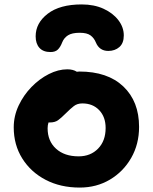

<svg xmlns="http://www.w3.org/2000/svg" viewBox="-20 -835 690 867"><path d="M340 12Q253 12 186 -23Q119 -58 80.5 -119.5Q42 -181 42 -260Q42 -311 64 -358Q86 -405 122 -442Q158 -479 200.5 -500.5Q243 -522 284 -522Q310 -522 327 -511Q333 -512 338 -512Q466 -512 537 -444.5Q608 -377 608 -262Q608 -184 572.5 -122Q537 -60 476.5 -24Q416 12 340 12ZM195 -256Q195 -198 233 -163.5Q271 -129 335 -129Q389 -129 423 -164Q457 -199 457 -257Q457 -307 428 -337.5Q399 -368 352 -368Q329 -368 313.5 -356Q298 -344 278 -324Q256 -302 242 -292Q228 -282 205 -282Q202 -282 199 -282Q195 -269 195 -256ZM349 -815Q405 -815 447.5 -795.5Q490 -776 514.5 -744Q539 -712 539 -675Q539 -640 519 -622.5Q499 -605 469 -605Q429 -605 413 -643Q405 -663 389 -675Q373 -687 340 -687Q305 -687 287 -675.5Q269 -664 261 -644Q253 -623 241.5 -611.5Q230 -600 208 -600Q175 -600 158 -619Q141 -638 141 -671Q141 -731 195.5 -773Q250 -815 349 -815Z"/></svg>

Font: Shantell Sans Normal
Style: Bold
Weight: 700
Designer: Stephen Nixon, Anya Danilova, Shantell Martin
Foundry: Arrow Type
Version: Version 1.009;[a7da0bfa3]